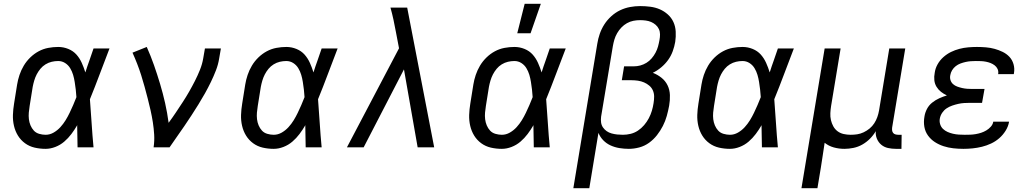

<svg xmlns="http://www.w3.org/2000/svg" viewBox="-20 -775 5440 1010"><path d="M220 8Q190 8 162 1.5Q134 -5 111.5 -21.5Q89 -38 74.5 -61.5Q60 -85 53.5 -113Q47 -141 48 -170.5Q49 -200 54 -230L70 -330Q74 -355 82.5 -380.5Q91 -406 105 -429.5Q119 -453 139 -472.5Q159 -492 183 -505Q207 -518 233.5 -523Q260 -528 286 -528Q314 -528 339.5 -517.5Q365 -507 382 -488Q399 -469 410 -444.5Q421 -420 429 -394Q439 -426 450.5 -457.5Q462 -489 472 -520H556Q530 -453 505 -386Q480 -319 453 -253Q458 -190 462 -126.5Q466 -63 472 0H388Q387 -28 387 -56Q387 -84 386 -113L387 -114Q386 -115 386 -115Q386 -115 386 -116Q372 -92 355.5 -70Q339 -48 318 -30Q297 -12 271 -2Q245 8 220 8ZM220 -66Q242 -66 262 -77.5Q282 -89 297.5 -106Q313 -123 325 -142.5Q337 -162 346.5 -182Q356 -202 365 -222.5Q374 -243 382 -264Q381 -284 378.5 -304Q376 -324 373 -343.5Q370 -363 364.5 -381.5Q359 -400 349 -416.5Q339 -433 322.5 -443.5Q306 -454 286 -454Q269 -454 252 -450Q235 -446 219.5 -436.5Q204 -427 192.5 -413Q181 -399 173 -383.5Q165 -368 160 -351Q155 -334 152 -318L136 -218Q133 -200 131.5 -182.5Q130 -165 132 -148Q134 -131 140.5 -115.5Q147 -100 158 -88Q169 -76 186 -71Q203 -66 220 -66Z M788 0Q793 -34 791 -67Q789 -100 784 -132Q779 -164 772 -195Q765 -226 757 -257Q749 -288 740.5 -319Q732 -350 722.5 -380Q713 -410 701.5 -439.5Q690 -469 677 -498L752 -528Q773 -481 790 -432.5Q807 -384 822 -334Q837 -284 848.5 -233Q860 -182 867 -129Q887 -156 905 -183Q923 -210 941 -237.5Q959 -265 975 -293Q991 -321 1005.5 -349.5Q1020 -378 1032 -408Q1044 -438 1049 -468L1058 -520H1142L1133 -468Q1128 -436 1116 -405Q1104 -374 1089.5 -344Q1075 -314 1058.5 -284.5Q1042 -255 1024 -226Q1006 -197 987.5 -168.5Q969 -140 949.5 -111.5Q930 -83 910.5 -55.5Q891 -28 872 0Z M1420 8Q1390 8 1362 1.5Q1334 -5 1311.5 -21.5Q1289 -38 1274.5 -61.5Q1260 -85 1253.5 -113Q1247 -141 1248 -170.5Q1249 -200 1254 -230L1270 -330Q1274 -355 1282.5 -380.5Q1291 -406 1305 -429.5Q1319 -453 1339 -472.5Q1359 -492 1383 -505Q1407 -518 1433.5 -523Q1460 -528 1486 -528Q1514 -528 1539.5 -517.5Q1565 -507 1582 -488Q1599 -469 1610 -444.5Q1621 -420 1629 -394Q1639 -426 1650.5 -457.5Q1662 -489 1672 -520H1756Q1730 -453 1705 -386Q1680 -319 1653 -253Q1658 -190 1662 -126.5Q1666 -63 1672 0H1588Q1587 -28 1587 -56Q1587 -84 1586 -113L1587 -114Q1586 -115 1586 -115Q1586 -115 1586 -116Q1572 -92 1555.5 -70Q1539 -48 1518 -30Q1497 -12 1471 -2Q1445 8 1420 8ZM1420 -66Q1442 -66 1462 -77.5Q1482 -89 1497.5 -106Q1513 -123 1525 -142.5Q1537 -162 1546.5 -182Q1556 -202 1565 -222.5Q1574 -243 1582 -264Q1581 -284 1578.5 -304Q1576 -324 1573 -343.5Q1570 -363 1564.5 -381.5Q1559 -400 1549 -416.5Q1539 -433 1522.5 -443.5Q1506 -454 1486 -454Q1469 -454 1452 -450Q1435 -446 1419.5 -436.5Q1404 -427 1392.5 -413Q1381 -399 1373 -383.5Q1365 -368 1360 -351Q1355 -334 1352 -318L1336 -218Q1333 -200 1331.5 -182.5Q1330 -165 1332 -148Q1334 -131 1340.5 -115.5Q1347 -100 1358 -88Q1369 -76 1386 -71Q1403 -66 1420 -66Z M1805 0 2079 -521 2063 -605Q2057 -638 2050 -670.5Q2043 -703 2034 -735H2122L2264 0H2177L2105 -410L1893 0Z M2620 8Q2590 8 2562 1.5Q2534 -5 2511.5 -21.5Q2489 -38 2474.5 -61.5Q2460 -85 2453.5 -113Q2447 -141 2448 -170.5Q2449 -200 2454 -230L2470 -330Q2474 -355 2482.5 -380.5Q2491 -406 2505 -429.5Q2519 -453 2539 -472.5Q2559 -492 2583 -505Q2607 -518 2633.5 -523Q2660 -528 2686 -528Q2714 -528 2739.5 -517.5Q2765 -507 2782 -488Q2799 -469 2810 -444.5Q2821 -420 2829 -394Q2839 -426 2850.5 -457.5Q2862 -489 2872 -520H2956Q2930 -453 2905 -386Q2880 -319 2853 -253Q2858 -190 2862 -126.5Q2866 -63 2872 0H2788Q2787 -28 2787 -56Q2787 -84 2786 -113L2787 -114Q2786 -115 2786 -115Q2786 -115 2786 -116Q2772 -92 2755.5 -70Q2739 -48 2718 -30Q2697 -12 2671 -2Q2645 8 2620 8ZM2620 -66Q2642 -66 2662 -77.5Q2682 -89 2697.5 -106Q2713 -123 2725 -142.5Q2737 -162 2746.5 -182Q2756 -202 2765 -222.5Q2774 -243 2782 -264Q2781 -284 2778.5 -304Q2776 -324 2773 -343.5Q2770 -363 2764.5 -381.5Q2759 -400 2749 -416.5Q2739 -433 2722.5 -443.5Q2706 -454 2686 -454Q2669 -454 2652 -450Q2635 -446 2619.5 -436.5Q2604 -427 2592.5 -413Q2581 -399 2573 -383.5Q2565 -368 2560 -351Q2555 -334 2552 -318L2536 -218Q2533 -200 2531.5 -182.5Q2530 -165 2532 -148Q2534 -131 2540.5 -115.5Q2547 -100 2558 -88Q2569 -76 2586 -71Q2603 -66 2620 -66ZM2701 -600 2740 -755H2825L2771 -600Z M2996 215 3122 -545Q3126 -571 3135 -597Q3144 -623 3159 -646.5Q3174 -670 3195.5 -689.5Q3217 -709 3242 -721Q3267 -733 3294 -738Q3321 -743 3347 -743Q3375 -743 3401.5 -739.5Q3428 -736 3451 -726Q3474 -716 3493 -699Q3512 -682 3522.5 -659Q3533 -636 3534.5 -609Q3536 -582 3532 -555Q3528 -531 3519 -506Q3510 -481 3494.5 -459.5Q3479 -438 3458 -420.5Q3437 -403 3414 -392Q3438 -383 3459 -366.5Q3480 -350 3491.5 -326.5Q3503 -303 3504 -275Q3505 -247 3500 -219Q3495 -192 3487.5 -165Q3480 -138 3467 -112.5Q3454 -87 3436 -64Q3418 -41 3394.5 -24Q3371 -7 3343 0.5Q3315 8 3288 8Q3263 8 3238.5 4Q3214 0 3192 -10Q3170 -20 3153.5 -37Q3137 -54 3128 -76L3080 215ZM3257 -66Q3277 -66 3297.5 -71Q3318 -76 3336 -88Q3354 -100 3368.5 -117Q3383 -134 3393 -153Q3403 -172 3409 -192Q3415 -212 3418 -232Q3421 -250 3421 -267Q3421 -284 3414.5 -299Q3408 -314 3395.5 -324.5Q3383 -335 3368 -341.5Q3353 -348 3336 -350.5Q3319 -353 3302 -353H3251L3263 -426H3314Q3331 -426 3348 -430.5Q3365 -435 3380.5 -444.5Q3396 -454 3408 -468Q3420 -482 3428.5 -498Q3437 -514 3441.5 -530.5Q3446 -547 3449 -564Q3452 -579 3452 -594Q3452 -609 3446 -622Q3440 -635 3429 -644.5Q3418 -654 3405 -659.5Q3392 -665 3377 -667Q3362 -669 3347 -669Q3329 -669 3311.5 -665.5Q3294 -662 3278 -653Q3262 -644 3249 -630.5Q3236 -617 3226.5 -600.5Q3217 -584 3212 -567Q3207 -550 3204 -533L3142 -161Q3140 -145 3142 -130.5Q3144 -116 3152 -104.5Q3160 -93 3171.5 -85Q3183 -77 3197.5 -73Q3212 -69 3227 -67.5Q3242 -66 3257 -66Z M3820 8Q3790 8 3762 1.5Q3734 -5 3711.5 -21.5Q3689 -38 3674.5 -61.5Q3660 -85 3653.5 -113Q3647 -141 3648 -170.5Q3649 -200 3654 -230L3670 -330Q3674 -355 3682.5 -380.5Q3691 -406 3705 -429.5Q3719 -453 3739 -472.5Q3759 -492 3783 -505Q3807 -518 3833.5 -523Q3860 -528 3886 -528Q3914 -528 3939.5 -517.5Q3965 -507 3982 -488Q3999 -469 4010 -444.5Q4021 -420 4029 -394Q4039 -426 4050.5 -457.5Q4062 -489 4072 -520H4156Q4130 -453 4105 -386Q4080 -319 4053 -253Q4058 -190 4062 -126.5Q4066 -63 4072 0H3988Q3987 -28 3987 -56Q3987 -84 3986 -113L3987 -114Q3986 -115 3986 -115Q3986 -115 3986 -116Q3972 -92 3955.5 -70Q3939 -48 3918 -30Q3897 -12 3871 -2Q3845 8 3820 8ZM3820 -66Q3842 -66 3862 -77.5Q3882 -89 3897.5 -106Q3913 -123 3925 -142.5Q3937 -162 3946.5 -182Q3956 -202 3965 -222.5Q3974 -243 3982 -264Q3981 -284 3978.5 -304Q3976 -324 3973 -343.5Q3970 -363 3964.5 -381.5Q3959 -400 3949 -416.5Q3939 -433 3922.5 -443.5Q3906 -454 3886 -454Q3869 -454 3852 -450Q3835 -446 3819.5 -436.5Q3804 -427 3792.5 -413Q3781 -399 3773 -383.5Q3765 -368 3760 -351Q3755 -334 3752 -318L3736 -218Q3733 -200 3731.5 -182.5Q3730 -165 3732 -148Q3734 -131 3740.5 -115.5Q3747 -100 3758 -88Q3769 -76 3786 -71Q3803 -66 3820 -66Z M4196 215 4318 -520H4402L4352 -218Q4349 -199 4348 -180Q4347 -161 4351 -143.5Q4355 -126 4363.5 -110.5Q4372 -95 4386 -84.5Q4400 -74 4418 -70Q4436 -66 4455 -66Q4472 -66 4489 -68.5Q4506 -71 4523 -79Q4540 -87 4554.5 -99Q4569 -111 4579 -126.5Q4589 -142 4595 -159Q4601 -176 4604 -193L4658 -520H4742L4673 -104Q4672 -96 4673 -88.5Q4674 -81 4678.5 -75.5Q4683 -70 4690.5 -68Q4698 -66 4706 -66H4723L4722 8H4693Q4671 8 4651 3.5Q4631 -1 4616 -13.5Q4601 -26 4593 -45Q4585 -64 4587 -85Q4574 -63 4556 -45Q4538 -27 4516 -14.5Q4494 -2 4469.5 3Q4445 8 4422 8Q4393 8 4366 0.5Q4339 -7 4318 -24Q4313 9 4308 42Q4303 75 4298 107L4280 215Z M5048 8Q5021 8 4994.5 5Q4968 2 4943.5 -6Q4919 -14 4898 -27.5Q4877 -41 4862 -61.5Q4847 -82 4842.5 -108Q4838 -134 4843 -162Q4846 -182 4856 -201.5Q4866 -221 4883.5 -235Q4901 -249 4921 -258Q4941 -267 4961 -273Q4944 -281 4930 -292Q4916 -303 4906.5 -318.5Q4897 -334 4895 -353Q4893 -372 4897 -392Q4900 -415 4912 -436.5Q4924 -458 4942.5 -474.5Q4961 -491 4982.5 -501.5Q5004 -512 5027 -518Q5050 -524 5073.5 -526Q5097 -528 5119 -528Q5143 -528 5166.5 -526Q5190 -524 5212 -518Q5234 -512 5254.5 -502Q5275 -492 5290 -476Q5305 -460 5311.5 -437.5Q5318 -415 5314 -391L5313 -385H5230L5231 -387Q5233 -401 5227.5 -412.5Q5222 -424 5212 -431.5Q5202 -439 5190.5 -443.5Q5179 -448 5166 -450.5Q5153 -453 5140 -453.5Q5127 -454 5113 -454Q5100 -454 5086.5 -453Q5073 -452 5059.5 -449Q5046 -446 5032.5 -441Q5019 -436 5007.5 -427Q4996 -418 4988.5 -405.5Q4981 -393 4979 -380Q4976 -366 4980 -353.5Q4984 -341 4993.5 -332.5Q5003 -324 5015.5 -319.5Q5028 -315 5041 -312Q5054 -309 5067.5 -308Q5081 -307 5095 -307H5159L5146 -234H5082Q5067 -234 5051.5 -233Q5036 -232 5020.5 -228.5Q5005 -225 4989 -219.5Q4973 -214 4959.5 -205Q4946 -196 4936.5 -182Q4927 -168 4924 -152Q4921 -137 4925.5 -122Q4930 -107 4940.5 -97Q4951 -87 4964.5 -81Q4978 -75 4993 -71.5Q5008 -68 5023.5 -67Q5039 -66 5055 -66Q5069 -66 5083.5 -66.5Q5098 -67 5112.5 -69.5Q5127 -72 5141 -76.5Q5155 -81 5168.5 -89Q5182 -97 5192.5 -109Q5203 -121 5205 -135H5288V-134Q5284 -110 5270 -87.5Q5256 -65 5236.5 -48Q5217 -31 5193.5 -20Q5170 -9 5145.5 -3Q5121 3 5096.5 5.5Q5072 8 5048 8Z"/></svg>

Font: Iosevka Extended Oblique
Style: Regular
Weight: 400
Width: 7
Italic angle: -9°
Monospace: yes
Designer: Belleve Invis
Foundry: Belleve Invis
Version: Version 32.0.1; ttfautohint (v1.8.4)